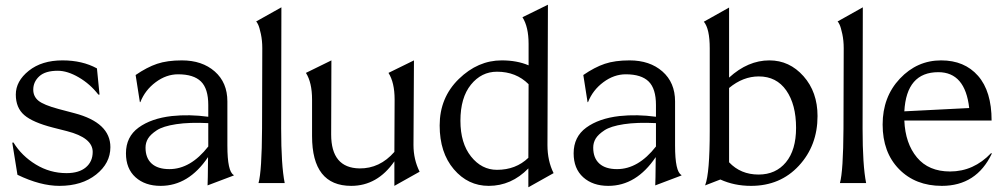

<svg xmlns="http://www.w3.org/2000/svg" viewBox="-20 -776 4260 814"><path d="M232 12Q151 12 54 -35L32 -171L37 -172Q72 -115 132 -78.5Q192 -42 262 -42Q315 -42 344 -66.5Q373 -91 373 -132Q373 -192 264 -220L205 -235Q119 -257 83 -288Q47 -319 47 -375Q47 -432 102 -476Q157 -520 245 -520Q329 -520 391 -486L402 -375H397Q362 -420 314 -448Q266 -476 225 -476Q172 -476 146.5 -452.5Q121 -429 121 -396Q121 -367 143 -349Q165 -331 228 -314L296 -296Q448 -256 448 -152Q448 -84 387.5 -36Q327 12 232 12Z M860 10Q861 0 862 -110Q780 12 661 12Q595 12 554.5 -24.5Q514 -61 514 -126Q514 -196 567.5 -235Q621 -274 708 -284Q783 -292 863 -281V-331Q863 -400 832 -430.5Q801 -461 735 -461Q685 -461 640 -427.5Q595 -394 575 -343H573L555 -458Q603 -491 646 -505.5Q689 -520 751 -520Q837 -520 890.5 -473Q944 -426 944 -346V-159Q944 -48 971 -34V-32ZM597 -150Q597 -106 623 -82.5Q649 -59 698 -59Q788 -59 863 -155V-254Q783 -258 727 -249.5Q671 -241 644.5 -223.5Q618 -206 607.5 -188.5Q597 -171 597 -150Z M1076 0Q1090 -50 1091 -231L1092 -572Q1092 -604 1086 -632Q1080 -660 1074.5 -671.5Q1069 -683 1066 -685L1173 -745L1172 -231Q1172 -75 1187 0Z M1733 -161Q1733 -100 1759 -48L1652 12V-92Q1580 12 1469 12Q1303 12 1303 -199V-354Q1303 -426 1277 -467L1385 -520L1384 -206Q1384 -64 1504 -62Q1590 -61 1652 -132L1653 -354Q1653 -426 1627 -467L1735 -520Z M2301 -161Q2301 -94 2327 -42L2220 18V-62Q2148 12 2052 12Q1964 12 1904 -58.5Q1844 -129 1844 -244Q1844 -362 1925 -441Q2006 -520 2107 -520Q2172 -520 2221 -499V-590Q2221 -662 2195 -703L2303 -756ZM1932 -264Q1932 -169 1977 -112.5Q2022 -56 2087 -56Q2167 -56 2220 -107L2221 -419Q2168 -472 2087 -472Q2021 -472 1976.5 -417Q1932 -362 1932 -264Z M2758 10Q2759 0 2760 -110Q2678 12 2559 12Q2493 12 2452.5 -24.5Q2412 -61 2412 -126Q2412 -196 2465.5 -235Q2519 -274 2606 -284Q2681 -292 2761 -281V-331Q2761 -400 2730 -430.5Q2699 -461 2633 -461Q2583 -461 2538 -427.5Q2493 -394 2473 -343H2471L2453 -458Q2501 -491 2544 -505.5Q2587 -520 2649 -520Q2735 -520 2788.5 -473Q2842 -426 2842 -346V-159Q2842 -48 2869 -34V-32ZM2495 -150Q2495 -106 2521 -82.5Q2547 -59 2596 -59Q2686 -59 2761 -155V-254Q2681 -258 2625 -249.5Q2569 -241 2542.5 -223.5Q2516 -206 2505.5 -188.5Q2495 -171 2495 -150Z M2969 10 2970 8Q2989 -42 2989 -222V-571Q2989 -654 2964 -684L3071 -744V-447Q3151 -520 3242 -520Q3327 -520 3386.5 -453Q3446 -386 3446 -284Q3446 -159 3367 -73.5Q3288 12 3164 12Q3093 12 3034 -15L2972 9ZM3071 -88Q3120 -36 3196 -36Q3269 -36 3312 -88Q3355 -140 3355 -234Q3355 -333 3313.5 -392.5Q3272 -452 3197 -452Q3130 -452 3071 -403Z M3541 0Q3555 -50 3556 -231L3557 -572Q3557 -604 3551 -632Q3545 -660 3539.5 -671.5Q3534 -683 3531 -685L3638 -745L3637 -231Q3637 -75 3652 0Z M3958 -470Q3823 -470 3814 -304L4089 -318Q4072 -470 3958 -470ZM3722 -248Q3722 -365 3795 -442.5Q3868 -520 3970 -520Q4069 -520 4126.5 -454.5Q4184 -389 4184 -265H3814Q3818 -168 3867.5 -108.5Q3917 -49 4008 -49Q4108 -49 4182 -127L4185 -125Q4120 12 3973 12Q3861 12 3791.5 -59Q3722 -130 3722 -248Z"/></svg>

Font: Coconat
Style: Regular
Weight: 400
Designer: Sara Lavazza
Foundry: Collletttivo
Version: Version 1.000;Glyphs 3.2 (3217)